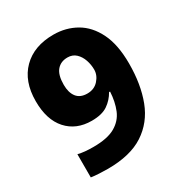

<svg xmlns="http://www.w3.org/2000/svg" viewBox="-172 -848 927 982"><g transform="rotate(-30 291.5 -357.0)"><path d="M545 -403Q545 -280 509.5 -187Q474 -94 394.5 -42Q315 10 182 10Q160 10 131.5 8.5Q103 7 84 4V-133Q104 -128 126 -126Q148 -124 174 -124Q257 -124 302.5 -150Q348 -176 367 -222Q386 -268 389 -327H383Q363 -291 329 -267.5Q295 -244 234 -244Q143 -244 89 -304Q35 -364 35 -474Q35 -591 101.5 -657.5Q168 -724 283 -724Q356 -724 415.5 -690Q475 -656 510 -585Q545 -514 545 -403ZM287 -587Q247 -587 224 -560Q201 -533 201 -475Q201 -429 221.5 -402.5Q242 -376 284 -376Q325 -376 350 -404Q375 -432 375 -465Q375 -494 365.5 -522Q356 -550 336.5 -568.5Q317 -587 287 -587Z"/></g></svg>

Font: Noto Sans Lao Looped ExtraBold
Style: Regular
Weight: 800
Designer: Mark Frömberg, Ben Mitchell
Foundry: The Fontpad Ltd
Version: Version 1.002; ttfautohint (v1.8.4.7-5d5b)